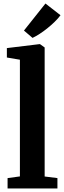

<svg xmlns="http://www.w3.org/2000/svg" viewBox="-20 -1070 364 1090"><path d="M93 -68.5V-731L19 -743.5V-797L204.5 -819.5H207L233.5 -800.5V-68L306 -59V0H23V-59ZM164.5 -855 116 -896.5 238 -1050 323.5 -983.5Q309 -964 289.2 -945Q269.5 -926 248 -908.8Q226.5 -891.5 205.2 -877.8Q184 -864 165 -855Z"/></svg>

Font: Merriweather 20pt
Style: Bold
Weight: 700
Version: Version 2.100